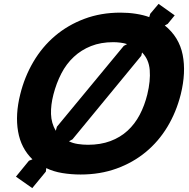

<svg xmlns="http://www.w3.org/2000/svg" viewBox="-20 -886 975 988"><path d="M910 -400Q887 -309 841.5 -233.5Q796 -158 730 -103.5Q664 -49 579.5 -18.5Q495 12 395 12Q346 12 300.5 4.5Q255 -3 218 -21L216 -3L146 82L62 23L129 -59L147 -66Q88 -123 73 -209.5Q58 -296 84 -400Q106 -490 151.5 -567.5Q197 -645 263 -701Q329 -757 414 -789Q499 -821 600 -821Q641 -821 679.5 -815Q718 -809 748 -798L753 -815L796 -866L879 -807L843 -763L828 -755Q902 -695 920 -604Q938 -513 910 -400ZM738 -400Q755 -470 750.5 -525.5Q746 -581 711 -616L707 -599L353 -169L335 -159Q354 -149 380.5 -145Q407 -141 433 -141Q497 -141 548 -160Q599 -179 636.5 -213.5Q674 -248 699 -295.5Q724 -343 738 -400ZM634 -659Q620 -664 600 -666.5Q580 -669 563 -669Q499 -669 448.5 -649Q398 -629 359.5 -593Q321 -557 295.5 -507.5Q270 -458 255 -400Q241 -346 242.5 -299Q244 -252 267 -213L273 -234L617 -650Z"/></svg>

Font: TypoPRO Sinkin Sans
Style: 700 Bold Italic
Weight: 700
Italic angle: -112°
Designer: Keith Bates
Foundry: K-Type
Version: Sinkin Sans (version 1.0)  by Keith Bates   •   © 2014   www